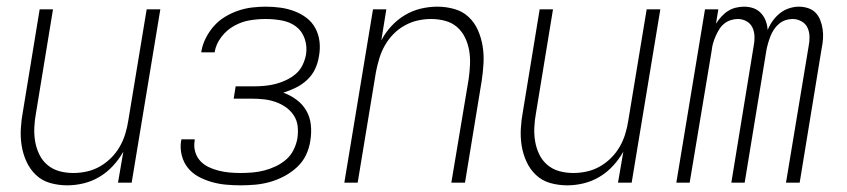

<svg xmlns="http://www.w3.org/2000/svg" viewBox="-20 -548 2540 576"><path d="M182 8Q155 8 130.5 1Q106 -6 88 -23Q70 -40 59.5 -63Q49 -86 45 -111Q41 -136 42.5 -162.5Q44 -189 49 -215L99 -520H139L88 -209Q84 -188 83 -166Q82 -144 85.5 -123.5Q89 -103 98 -84.5Q107 -66 122.5 -53Q138 -40 158 -34.5Q178 -29 200 -29Q220 -29 240.5 -33.5Q261 -38 279.5 -48.5Q298 -59 313.5 -74.5Q329 -90 339.5 -108.5Q350 -127 356 -147Q362 -167 365 -187L420 -520H461L375 0H334L350 -93Q337 -70 319 -50.5Q301 -31 278.5 -17.5Q256 -4 231 2Q206 8 182 8Z M702 8Q680 8 658 6Q636 4 615 -2Q594 -8 575.5 -18Q557 -28 544 -44Q531 -60 525.5 -81Q520 -102 523 -124Q524 -126 524 -127Q524 -128 524 -130H564Q564 -129 564 -128Q564 -127 564 -126Q561 -109 565.5 -93Q570 -77 580.5 -65.5Q591 -54 605.5 -47Q620 -40 636 -36Q652 -32 668.5 -30.5Q685 -29 702 -29Q719 -29 737 -30.5Q755 -32 772.5 -36.5Q790 -41 807 -49Q824 -57 838 -69Q852 -81 860.5 -98Q869 -115 872 -132Q875 -151 873 -169Q871 -187 861.5 -201.5Q852 -216 838 -226Q824 -236 807 -242Q790 -248 772 -250Q754 -252 735 -252H681L687 -289H742Q758 -289 774 -290.5Q790 -292 806 -296Q822 -300 838 -307.5Q854 -315 867 -326Q880 -337 887.5 -352.5Q895 -368 898 -384Q902 -409 894 -432Q886 -455 868 -468.5Q850 -482 826 -486.5Q802 -491 777 -491Q753 -491 729 -487Q705 -483 682.5 -470.5Q660 -458 644 -437Q628 -416 624 -392Q624 -392 624 -391.5Q624 -391 624 -391H584Q584 -392 584 -392Q584 -392 584 -393Q587 -413 597 -433Q607 -453 621.5 -469.5Q636 -486 655 -497.5Q674 -509 694.5 -516Q715 -523 736 -525.5Q757 -528 777 -528Q800 -528 821.5 -525Q843 -522 863 -514.5Q883 -507 899.5 -494.5Q916 -482 926 -463.5Q936 -445 938.5 -423.5Q941 -402 937 -380Q934 -360 925.5 -341.5Q917 -323 901.5 -308.5Q886 -294 867.5 -285Q849 -276 830 -270Q852 -262 870 -248.5Q888 -235 899 -216Q910 -197 912.5 -173.5Q915 -150 911 -126Q908 -104 898 -83Q888 -62 870.5 -46Q853 -30 832 -19Q811 -8 789.5 -2Q768 4 746 6Q724 8 702 8Z M1013 0 1099 -520H1139L1124 -427Q1136 -450 1154 -469.5Q1172 -489 1194.5 -502.5Q1217 -516 1242 -522Q1267 -528 1292 -528Q1318 -528 1343 -521Q1368 -514 1386 -497Q1404 -480 1414 -457Q1424 -434 1428 -409Q1432 -384 1430.5 -357.5Q1429 -331 1425 -305L1375 0H1334L1386 -311Q1389 -332 1390 -354Q1391 -376 1387.5 -396.5Q1384 -417 1375 -435.5Q1366 -454 1351 -467Q1336 -480 1315.5 -485.5Q1295 -491 1273 -491Q1253 -491 1233 -486.5Q1213 -482 1194 -471.5Q1175 -461 1160 -445.5Q1145 -430 1134.5 -411.5Q1124 -393 1118 -373Q1112 -353 1108 -333L1053 0Z M1682 8Q1655 8 1630.5 1Q1606 -6 1588 -23Q1570 -40 1559.5 -63Q1549 -86 1545 -111Q1541 -136 1542.5 -162.5Q1544 -189 1549 -215L1599 -520H1639L1588 -209Q1584 -188 1583 -166Q1582 -144 1585.5 -123.5Q1589 -103 1598 -84.5Q1607 -66 1622.5 -53Q1638 -40 1658 -34.5Q1678 -29 1700 -29Q1720 -29 1740.5 -33.5Q1761 -38 1779.5 -48.5Q1798 -59 1813.5 -74.5Q1829 -90 1839.5 -108.5Q1850 -127 1856 -147Q1862 -167 1865 -187L1920 -520H1961L1875 0H1834L1850 -93Q1837 -70 1819 -50.5Q1801 -31 1778.5 -17.5Q1756 -4 1731 2Q1706 8 1682 8Z M2009 0 2095 -520H2135L2128 -477Q2135 -488 2144 -498Q2153 -508 2164 -515Q2175 -522 2187.5 -525Q2200 -528 2212 -528Q2227 -528 2240 -523.5Q2253 -519 2262.5 -509Q2272 -499 2277 -486Q2282 -473 2283 -458Q2289 -473 2298.5 -486Q2308 -499 2320 -508.5Q2332 -518 2347 -523Q2362 -528 2377 -528Q2391 -528 2404.5 -523.5Q2418 -519 2427 -509.5Q2436 -500 2441 -487Q2446 -474 2448 -460Q2450 -446 2449 -431.5Q2448 -417 2445 -403L2379 0H2338L2406 -410Q2409 -424 2408.5 -438.5Q2408 -453 2402.5 -465Q2397 -477 2384.5 -484Q2372 -491 2358 -491Q2347 -491 2336.5 -487.5Q2326 -484 2317 -476.5Q2308 -469 2301.5 -459Q2295 -449 2291 -438.5Q2287 -428 2284 -417.5Q2281 -407 2279 -396L2214 0H2174L2241 -410Q2244 -424 2243.5 -438.5Q2243 -453 2237.5 -465Q2232 -477 2220 -484Q2208 -491 2193 -491Q2183 -491 2172 -487.5Q2161 -484 2152 -476.5Q2143 -469 2137 -459Q2131 -449 2126.5 -438.5Q2122 -428 2119 -417.5Q2116 -407 2115 -396L2049 0Z"/></svg>

Font: Iosevka SS04 Extralight
Style: Italic
Weight: 200
Italic angle: -9°
Monospace: yes
Designer: Belleve Invis
Foundry: Belleve Invis
Version: Version 19.0.0; ttfautohint (v1.8.4)